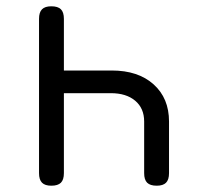

<svg xmlns="http://www.w3.org/2000/svg" viewBox="-20 -580 640 610"><path d="M143 -560Q164 -560 173.5 -550.5Q183 -541 183 -520V-356H335Q419 -356 468 -312Q517 -268 517 -194V-30Q517 -9 507.5 0.5Q498 10 478 10Q457 10 447.5 0.5Q438 -9 438 -30V-194Q438 -236 409.5 -260Q381 -284 332 -284H183V-30Q183 -9 173.5 0.5Q164 10 143 10Q123 10 113.5 0.5Q104 -9 104 -30V-520Q104 -541 113.5 -550.5Q123 -560 143 -560Z"/></svg>

Font: Maple Mono Normal NL Light
Style: Regular
Weight: 300
Monospace: yes
Designer: subframe7536
Version: Version 7.000